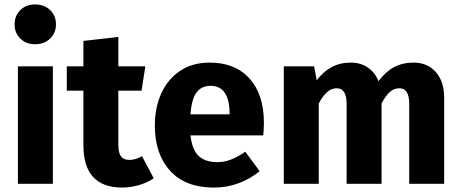

<svg xmlns="http://www.w3.org/2000/svg" viewBox="-20 -831 2083 868"><path d="M219 0H61V-531H219ZM233 -721Q233 -682 206.5 -656.5Q180 -631 139 -631Q98 -631 72 -656.5Q46 -682 46 -721Q46 -760 72 -785.5Q98 -811 139 -811Q180 -811 206.5 -785.5Q233 -760 233 -721Z M675 -25Q646 -5 607.5 6Q569 17 531 17Q357 16 357 -175V-421H282V-531H357V-646L515 -664V-531H637L620 -421H515V-177Q515 -140 527 -124Q539 -108 565 -108Q592 -108 622 -125Z M1170 -219H841Q849 -152 879 -125Q909 -98 962 -98Q994 -98 1024 -109.5Q1054 -121 1089 -145L1154 -57Q1061 17 947 17Q818 17 749 -59Q680 -135 680 -263Q680 -344 709 -408.5Q738 -473 794 -510.5Q850 -548 928 -548Q1043 -548 1108 -476Q1173 -404 1173 -276Q1173 -243 1170 -219ZM1018 -321Q1016 -443 932 -443Q891 -443 868.5 -413Q846 -383 841 -314H1018Z M1988 -388V0H1830V-361Q1830 -432 1786 -432Q1761 -432 1742 -415Q1723 -398 1705 -363V0H1547V-361Q1547 -432 1502 -432Q1478 -432 1458.5 -414.5Q1439 -397 1421 -363V0H1263V-531H1400L1412 -468Q1442 -508 1480 -528Q1518 -548 1566 -548Q1610 -548 1642.5 -526Q1675 -504 1691 -464Q1723 -507 1761.5 -527.5Q1800 -548 1850 -548Q1912 -548 1950 -505.5Q1988 -463 1988 -388Z"/></svg>

Font: FiraGOUPP
Style: Bold
Weight: 700
Designer: bBox Type
Foundry: bBox Type GmbH
Version: Version 1.001